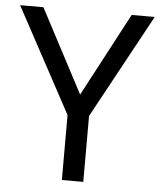

<svg xmlns="http://www.w3.org/2000/svg" viewBox="-52 -759 669 804"><g transform="rotate(5 283.0 -357.0)"><path d="M283 -363 469 -714H566L328 -277V0H238V-273L0 -714H98Z"/></g></svg>

Font: Noto Sans Avestan
Style: Regular
Weight: 400
Designer: Monotype Design Team
Foundry: Monotype Imaging Inc.
Version: Version 2.003; ttfautohint (v1.8.4.7-5d5b)